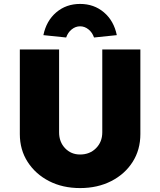

<svg xmlns="http://www.w3.org/2000/svg" viewBox="-20 -952 817 978"><path d="M388 6Q299 6 230 -29.5Q161 -65 121 -127Q81 -189 81 -269V-700H281V-278Q281 -229 311.5 -197Q342 -165 388 -165Q437 -165 469 -197Q501 -229 501 -278V-700H695V-269Q695 -189 655.5 -127Q616 -65 546.5 -29.5Q477 6 388 6ZM317 -761 201 -773Q216 -846 266.5 -889Q317 -932 388 -932Q459 -932 509.5 -889Q560 -846 575 -773L459 -761Q450 -787 430.5 -802.5Q411 -818 388 -818Q365 -818 345.5 -802.5Q326 -787 317 -761Z"/></svg>

Font: Lexend Deca ExtraBold
Style: Regular
Weight: 800
Designer: Bonnie Shaver-Troup, Thomas Jockin
Foundry: Lexend
Version: Version 1.008; ttfautohint (v1.8.4.7-5d5b)